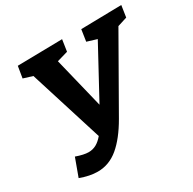

<svg xmlns="http://www.w3.org/2000/svg" viewBox="-159 -866 1051 1048"><g transform="rotate(-30 366.5 -342.0)"><path d="M733 -704 722 -631 662 -612 411 -172Q357 -78 298.5 -29Q240 20 168 20Q118 20 59 -2L100 -114Q148 -97 178 -97Q204 -97 226 -109Q248 -121 269 -146L124 -608L66 -626L78 -699L360 -704L349 -631L280 -611L358 -292L529 -607L467 -626L478 -699Z"/></g></svg>

Font: Bitter Pro
Style: Bold Italic
Weight: 700
Italic angle: -9°
Designer: Sol Matas, and Bitter project Authors
Foundry: Sol Matas
Version: Version 1.010